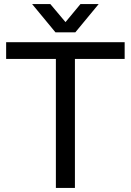

<svg xmlns="http://www.w3.org/2000/svg" viewBox="-20 -918 639 938"><path d="M346 -630V0H253V-630H10V-712H589V-630ZM251 -760 137 -898H226L300 -810L373 -898H462L348 -760Z"/></svg>

Font: CST
Style: Regular
Weight: 400
Version: Version 1.00